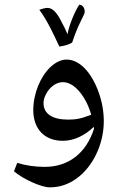

<svg xmlns="http://www.w3.org/2000/svg" viewBox="-20 -740 518 825"><path d="M235 -540C258 -543 277 -549 290 -557C301 -591 314 -623 329 -653C339 -672 344 -684 344 -689C344 -709 333 -719 321 -720C307 -702 277 -635 270 -593C263 -610 255 -627 245 -645C227 -681 208 -706 185 -706C179 -706 172 -705 165 -703L149 -698C185 -649 209 -595 235 -540ZM194 65C235 65 273 53 309 27C380 -24 426 -122 426 -219C426 -260 419 -302 403 -346C371 -433 320 -484 266 -484C243 -484 220 -473 198 -453C153 -411 123 -337 123 -267C123 -186 171 -135 250 -135C297 -135 344 -157 383 -195L384 -187C350 -81 274 -23 172 -23C130 -23 90 -29 54 -40L40 -4C80 30 157 65 194 65ZM273 -226C205 -226 167 -251 167 -297C167 -308 170 -321 177 -334C192 -365 221 -387 250 -387C265 -387 279 -382 294 -372C327 -349 357 -301 372 -247C329 -230 305 -226 273 -226Z"/></svg>

Font: Noto Naskh Arabic UI Medium
Style: Regular
Weight: 500
Designer: Monotype Design Team, David Williams, Mohamad Dakak and Nizar Qandah
Foundry: Monotype Imaging Inc.
Version: Version 2.014